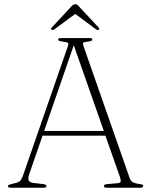

<svg xmlns="http://www.w3.org/2000/svg" viewBox="-20 -878 706 898"><path d="M197.5 -8Q197.5 0 183.5 0H31.5Q17 0 17 -7.5Q17 -10.5 20 -12.5Q23 -14.5 33 -17L58 -23.5Q71 -27 76.8 -34.8Q82.5 -42.5 90 -64L297.5 -662Q301.5 -672.5 297.8 -676.8Q294 -681 276.5 -683Q251.5 -685.5 251.5 -693Q251.5 -700 266 -700H398Q412 -700 412 -693.5Q412 -689.5 407.2 -687Q402.5 -684.5 388 -683Q372.5 -681.5 369.5 -678Q366.5 -674.5 369.5 -665.5L586.5 -45Q590.5 -32.5 600.5 -26.2Q610.5 -20 631 -17.5Q642.5 -16.5 646.2 -14.2Q650 -12 650 -8Q650 0 635.5 0H480Q466 0 466 -8Q466 -15.5 481.5 -17L529.5 -21Q542.5 -22 544.2 -29Q546 -36 540.5 -51.5L473 -243.5H179L117 -64.5Q110 -44 114 -34.5Q118 -25 135.5 -22.5L182 -17Q197.5 -15 197.5 -8ZM186.5 -265.5H465.5L325 -666.5ZM441.5 -738.5Q437 -735.5 429 -741L332 -813L234.5 -741Q226.5 -735.5 222 -738.5Q215.5 -742.5 222.5 -749.5L312.5 -846.5Q323 -858.5 332.5 -858.5Q341 -858.5 350.5 -846.5L441 -749.5Q447.5 -742.5 441.5 -738.5Z"/></svg>

Font: Fraunces 9pt Thin
Style: Regular
Weight: 100
Version: Version 1.000;[b76b70a41]